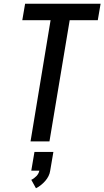

<svg xmlns="http://www.w3.org/2000/svg" viewBox="-20 -755 557 1025"><path d="M143 0 250 -647H99L114 -735H517L502 -647H352L244 0ZM172 250 147 205Q162 198 174.5 185Q187 172 190 156H147L164 56H265L248 156Q246 171 239 185Q232 199 221.5 211Q211 223 198.5 233Q186 243 172 250Z"/></svg>

Font: Iosevka SS04 Semibold Oblique
Style: Regular
Weight: 600
Italic angle: -9°
Monospace: yes
Designer: Belleve Invis
Foundry: Belleve Invis
Version: Version 19.0.0; ttfautohint (v1.8.4)